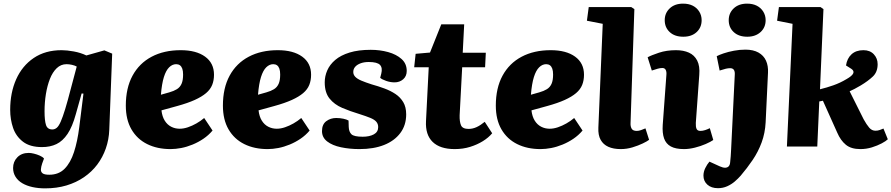

<svg xmlns="http://www.w3.org/2000/svg" viewBox="-20 -806 4903 1056"><path d="M439 -291 429 -292 397 -178Q378 -109 351.5 -69.5Q325 -30 290.5 -13.5Q256 3 211 3Q145 3 106.5 -26.5Q68 -56 52 -102.5Q36 -149 36 -202Q36 -296 69 -370Q102 -444 165.5 -487Q229 -530 319 -530Q348 -530 386 -523Q424 -516 455 -501L554 -529L597 -511L581 -92Q579 -38 562 10.5Q545 59 515 99Q485 139 442 168.5Q399 198 345.5 214Q292 230 228 230Q191 230 159 223Q127 216 103 202Q79 188 65.5 166.5Q52 145 52 118Q52 83 75.5 59Q99 35 138 35Q150 35 166.5 39Q183 43 199 50Q215 57 222 66L212 93Q206 111 205 125Q204 139 214 147Q224 155 251 155Q303 155 335.5 122Q368 89 387 30.5Q406 -28 416 -107ZM268 -94Q281 -94 292 -103Q303 -112 314 -137Q325 -162 338.5 -206Q352 -250 370 -320L402 -440Q391 -446 375.5 -449.5Q360 -453 346 -453Q315 -453 292 -431Q269 -409 254.5 -372Q240 -335 232.5 -289Q225 -243 225 -194Q225 -143 233 -118.5Q241 -94 268 -94Z M974 -530Q1059 -530 1108 -494.5Q1157 -459 1157 -395Q1157 -364 1147 -339Q1137 -314 1113.5 -294Q1090 -274 1051.5 -256.5Q1013 -239 955 -223L868 -199Q872 -165 886 -142.5Q900 -120 921.5 -109Q943 -98 968 -98Q990 -98 1013.5 -106Q1037 -114 1060 -127Q1083 -140 1103 -157L1149 -88Q1127 -62 1099 -43Q1071 -24 1039.5 -11Q1008 2 977 8Q946 14 918 14Q845 14 789.5 -13.5Q734 -41 703 -94.5Q672 -148 672 -225Q672 -322 709 -390Q746 -458 814 -494Q882 -530 974 -530ZM987 -396Q987 -416 982.5 -428.5Q978 -441 969.5 -447Q961 -453 949 -453Q928 -453 910.5 -436Q893 -419 881.5 -382.5Q870 -346 865 -285L911 -298Q936 -305 953 -315.5Q970 -326 978.5 -345Q987 -364 987 -396Z M1508 -530Q1593 -530 1642 -494.5Q1691 -459 1691 -395Q1691 -364 1681 -339Q1671 -314 1647.5 -294Q1624 -274 1585.5 -256.5Q1547 -239 1489 -223L1402 -199Q1406 -165 1420 -142.5Q1434 -120 1455.5 -109Q1477 -98 1502 -98Q1524 -98 1547.5 -106Q1571 -114 1594 -127Q1617 -140 1637 -157L1683 -88Q1661 -62 1633 -43Q1605 -24 1573.5 -11Q1542 2 1511 8Q1480 14 1452 14Q1379 14 1323.5 -13.5Q1268 -41 1237 -94.5Q1206 -148 1206 -225Q1206 -322 1243 -390Q1280 -458 1348 -494Q1416 -530 1508 -530ZM1521 -396Q1521 -416 1516.5 -428.5Q1512 -441 1503.5 -447Q1495 -453 1483 -453Q1462 -453 1444.5 -436Q1427 -419 1415.5 -382.5Q1404 -346 1399 -285L1445 -298Q1470 -305 1487 -315.5Q1504 -326 1512.5 -345Q1521 -364 1521 -396Z M1975 -54Q2012 -54 2036 -67Q2060 -80 2060 -107Q2060 -124 2050 -136Q2040 -148 2017 -157.5Q1994 -167 1956 -179Q1906 -194 1862.5 -212.5Q1819 -231 1792.5 -264Q1766 -297 1766 -353Q1766 -387 1780 -419Q1794 -451 1824 -476.5Q1854 -502 1902.5 -517Q1951 -532 2019 -532Q2070 -532 2115 -519.5Q2160 -507 2188.5 -481.5Q2217 -456 2217 -416Q2217 -387 2197.5 -370Q2178 -353 2150 -353Q2127 -353 2104 -361Q2081 -369 2071 -378L2077 -401Q2085 -433 2070 -449Q2055 -465 2008 -465Q1982 -465 1962.5 -457.5Q1943 -450 1933 -438Q1923 -426 1923 -410Q1923 -395 1934 -383.5Q1945 -372 1967.5 -362.5Q1990 -353 2024 -342Q2060 -332 2094 -319.5Q2128 -307 2155 -289Q2182 -271 2198 -244Q2214 -217 2214 -177Q2214 -117 2181.5 -74Q2149 -31 2092 -8.5Q2035 14 1957 14Q1903 14 1855.5 4Q1808 -6 1779.5 -28Q1751 -50 1751 -85Q1751 -122 1774.5 -139.5Q1798 -157 1829 -157Q1850 -157 1868.5 -153Q1887 -149 1897 -143L1898 -108Q1899 -81 1913 -67.5Q1927 -54 1975 -54Z M2266 -510 2345 -517 2407 -672H2533L2525 -516H2652L2648 -436H2522L2508 -172Q2507 -137 2515.5 -117Q2524 -97 2557 -97Q2580 -97 2601.5 -107Q2623 -117 2646 -136L2687 -73Q2667 -49 2635.5 -29.5Q2604 -10 2565 2Q2526 14 2481 14Q2400 14 2359.5 -25.5Q2319 -65 2323 -140L2338 -436H2258Z M3009 -530Q3094 -530 3143 -494.5Q3192 -459 3192 -395Q3192 -364 3182 -339Q3172 -314 3148.5 -294Q3125 -274 3086.5 -256.5Q3048 -239 2990 -223L2903 -199Q2907 -165 2921 -142.5Q2935 -120 2956.5 -109Q2978 -98 3003 -98Q3025 -98 3048.5 -106Q3072 -114 3095 -127Q3118 -140 3138 -157L3184 -88Q3162 -62 3134 -43Q3106 -24 3074.5 -11Q3043 2 3012 8Q2981 14 2953 14Q2880 14 2824.5 -13.5Q2769 -41 2738 -94.5Q2707 -148 2707 -225Q2707 -322 2744 -390Q2781 -458 2849 -494Q2917 -530 3009 -530ZM3022 -396Q3022 -416 3017.5 -428.5Q3013 -441 3004.5 -447Q2996 -453 2984 -453Q2963 -453 2945.5 -436Q2928 -419 2916.5 -382.5Q2905 -346 2900 -285L2946 -298Q2971 -305 2988 -315.5Q3005 -326 3013.5 -345Q3022 -364 3022 -396Z M3295 -675 3208 -692 3218 -767H3452L3469 -756L3448 -129Q3447 -111 3454 -98.5Q3461 -86 3482 -86Q3493 -86 3506 -90.5Q3519 -95 3530 -100L3550 -37Q3540 -29 3515 -17Q3490 -5 3458.5 4.5Q3427 14 3394 14Q3354 14 3326 1.5Q3298 -11 3283.5 -37Q3269 -63 3271 -104Z M3645 -392Q3647 -411 3641.5 -421.5Q3636 -432 3623 -432Q3611 -432 3597 -428Q3583 -424 3565 -418L3542 -491Q3562 -502 3604 -516Q3646 -530 3698 -530Q3739 -530 3769 -516.5Q3799 -503 3814.5 -473Q3830 -443 3826 -394L3807 -130Q3806 -109 3811 -97.5Q3816 -86 3832 -86Q3845 -86 3858.5 -90.5Q3872 -95 3884 -101L3903 -36Q3889 -26 3861.5 -14Q3834 -2 3802 6Q3770 14 3742 14Q3696 14 3669.5 -0.5Q3643 -15 3632.5 -44.5Q3622 -74 3625 -119ZM3636 -695Q3636 -734 3663.5 -760Q3691 -786 3737 -786Q3768 -786 3790.5 -774.5Q3813 -763 3826 -742Q3839 -721 3839 -695Q3839 -655 3811.5 -629.5Q3784 -604 3738 -604Q3691 -604 3663.5 -629.5Q3636 -655 3636 -695Z M4191 -133Q4188 -74 4169 -22.5Q4150 29 4119.5 74Q4089 119 4054 160Q4040 176 4021.5 192Q4003 208 3979.5 218.5Q3956 229 3929 229Q3892 229 3870.5 209.5Q3849 190 3849 160Q3849 139 3859 118.5Q3869 98 3882 83L3939 109Q3957 117 3969 116.5Q3981 116 3988 108.5Q3995 101 3996 85Q3998 69 3999 53Q4000 37 4001 18.5Q4002 0 4003 -22L4021 -390Q4023 -412 4016.5 -421.5Q4010 -431 3996 -431Q3985 -431 3972 -428Q3959 -425 3938 -418L3922 -497Q3935 -504 3960 -512.5Q3985 -521 4016.5 -527Q4048 -533 4080 -533Q4123 -533 4151.5 -517Q4180 -501 4193 -472.5Q4206 -444 4204 -406ZM3988 -695Q3988 -734 4015.5 -760Q4043 -786 4089 -786Q4120 -786 4142.5 -774.5Q4165 -763 4178 -742Q4191 -721 4191 -695Q4191 -655 4163 -629.5Q4135 -604 4090 -604Q4043 -604 4015.5 -629.5Q3988 -655 3988 -695Z M4339 -675 4254 -692 4264 -767H4493L4509 -756L4490 -315Q4527 -324 4564 -337Q4601 -350 4636 -371Q4666 -388 4672.5 -402Q4679 -416 4663 -427L4633 -446Q4639 -485 4663.5 -507.5Q4688 -530 4729 -530Q4765 -530 4786 -507.5Q4807 -485 4807 -453Q4807 -410 4780.5 -385Q4754 -360 4714 -336Q4693 -324 4680 -317Q4667 -310 4653 -304L4730 -150Q4746 -121 4760.5 -104Q4775 -87 4795 -87Q4808 -87 4818.5 -91Q4829 -95 4839 -99L4863 -40Q4853 -30 4829.5 -17.5Q4806 -5 4775.5 4.5Q4745 14 4712 14Q4661 14 4632 -10Q4603 -34 4585 -76L4506 -252Q4501 -251 4496.5 -250Q4492 -249 4486 -248L4475 0H4308Z"/></svg>

Font: Literata 18pt ExtraBold
Style: Italic
Weight: 800
Italic angle: -2°
Designer: Latin by Veronika Burian and Jose Scaglione. Greek by Irene Vlachou. Cyrillic by Vera Evstafieva
Foundry: TypeTogether
Version: Version 3.103;gftools[0.9.29]